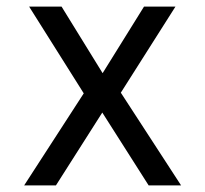

<svg xmlns="http://www.w3.org/2000/svg" viewBox="-20 -560 620 580"><path d="M53 0H149L289 -220L429 0H527L345 -280L510 -540H415L290 -339L166 -540H68L233 -278Z"/></svg>

Font: CommitMono-dimboump
Style: Regular
Weight: 400
Monospace: yes
Designer: Eigil Nikolajsen
Foundry: Eigil Nikolajsen
Version: Version 1.143